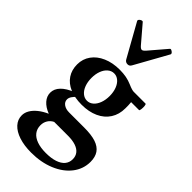

<svg xmlns="http://www.w3.org/2000/svg" viewBox="-306 -773 1104 1104"><g transform="rotate(45 246.0 -221.5)"><path d="M22.9 159.2Q22.9 137.2 35.2 116.2Q47.4 95.2 70.6 76.4Q93.8 57.6 126.5 43Q88.4 28.3 67.4 4.4Q46.4 -19.5 46.4 -48.3Q46.4 -79.6 71 -105.2Q95.7 -130.9 143.1 -149.4L174.3 -141.1Q157.7 -126.5 149.9 -114Q142.1 -101.6 142.1 -89.4Q142.1 -69.8 159.4 -57.4Q176.8 -44.9 204.1 -44.9H328.1Q385.3 -44.9 421.4 -33Q457.5 -21 474.9 4.2Q492.2 29.3 492.2 68.8Q492.2 127 456.1 173.6Q419.9 220.2 356.2 246.6Q292.5 272.9 212.9 272.9Q155.8 272.9 112.8 258.8Q69.8 244.6 46.4 219Q22.9 193.4 22.9 159.2ZM409.2 130.4Q409.2 106 396 88.9Q382.8 71.8 356.9 63Q331.1 54.2 293.9 54.2H181.6Q161.6 64 150.4 82.3Q139.2 100.6 139.2 123.5Q139.2 152.3 155 172.9Q170.9 193.4 201.2 204.1Q231.4 214.8 273.9 214.8Q316.9 214.8 347.2 204.8Q377.4 194.8 393.3 176Q409.2 157.2 409.2 130.4ZM41 -272.9Q41 -317.4 65.7 -351.8Q90.3 -386.2 134.8 -405.5Q179.2 -424.8 236.3 -424.8Q265.1 -424.8 289.6 -420.2Q314 -415.5 337.4 -405.3Q353 -398.4 364.5 -395Q376 -391.6 382.3 -391.6H478.5Q482.9 -391.6 484.4 -378.4Q485.8 -365.2 484.1 -352.1Q482.4 -338.9 478.5 -338.9H414.1Q415.5 -327.6 415.8 -314.9Q416 -302.2 416 -290Q416 -240.7 392.3 -203.9Q368.7 -167 325 -147Q281.2 -127 223.1 -127Q167 -127 126 -144.5Q85 -162.1 63 -195.1Q41 -228 41 -272.9ZM302.2 -276.4Q302.2 -308.1 292.7 -333.3Q283.2 -358.4 266.4 -372.8Q249.5 -387.2 228.5 -387.2Q207.5 -387.2 190.4 -372.8Q173.3 -358.4 163.8 -333.3Q154.3 -308.1 154.3 -276.4Q154.3 -244.6 163.8 -219.2Q173.3 -193.8 190.4 -179.4Q207.5 -165 228.5 -165Q249.5 -165 266.4 -179.4Q283.2 -193.8 292.7 -219.2Q302.2 -244.6 302.2 -276.4ZM220.7 -492.7 108.4 -693.8Q106.9 -696.8 108.2 -700.2Q109.4 -703.6 113.3 -707.5L116.7 -710Q122.1 -713.9 127.2 -714.6Q132.3 -715.3 134.8 -712.9L223.6 -608.9Q230 -601.6 235.1 -598.1Q240.2 -594.7 244.6 -594.7Q252.9 -594.7 265.6 -608.9L354.5 -712.9Q356.9 -716.3 361.6 -715.6Q366.2 -714.8 371.1 -710.9L372.6 -710L374 -709Q379.4 -704.6 380.6 -700.7Q381.8 -696.8 380.4 -693.8L268.6 -492.7Q264.2 -484.9 258.8 -481.4Q253.4 -478 245.6 -478Q237.3 -478 231 -481.7Q224.6 -485.4 220.7 -492.7Z"/></g></svg>

Font: Junicode Two Beta VF
Style: Regular
Weight: 400
Designer: Peter S. Baker
Foundry: Briery Creek Software
Version: Version 1.031 beta; ttfautohint (v1.8.1.43-b0c9)